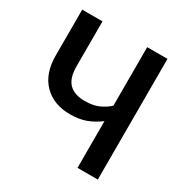

<svg xmlns="http://www.w3.org/2000/svg" viewBox="-163 -842 941 975"><g transform="rotate(30 307.5 -354.0)"><path d="M161 -707.7V-444.6Q161 -374.9 192.3 -343.6Q223.6 -312.3 284.6 -312.3Q333.3 -312.3 366.9 -327.7Q400.5 -343.1 423.1 -364.6V-707.7H542.1V0H423.1V-273.8Q383.6 -244.6 344.4 -230.5Q305.1 -216.4 253.3 -216.4Q156.4 -216.4 99.2 -275.1Q42.1 -333.8 42.1 -437.9V-707.7Z"/></g></svg>

Font: Fira Code Medium
Style: Regular
Weight: 500
Designer: Carrois Corporate, Edenspiekermann AG, Nikita Prokopov
Foundry: Carrois Corporate, Edenspiekermann AG, Nikita Prokopov
Version: Version 6.002